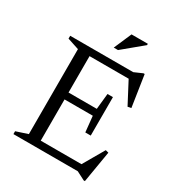

<svg xmlns="http://www.w3.org/2000/svg" viewBox="-208 -980 1034 1133"><g transform="rotate(30 309.0 -414.0)"><path d="M42.5 0V-19.5L121.5 -45.5V-624.5L42.5 -650.5V-670H472L528 -694.5H536L568.5 -481L545 -476.5L468 -623H201.5V-375H394L405 -482.5H442V-220.5H405L394 -328H201.5V-47H479L562 -190.5L582.5 -185L546.5 29.5H538.5L481 0ZM300 -738 352 -858H463V-849L329 -738Z"/></g></svg>

Font: Newsreader Text
Style: Regular
Weight: 400
Designer: Hugues Gentile
Foundry: Production Type
Version: Version 1.002